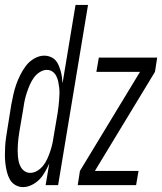

<svg xmlns="http://www.w3.org/2000/svg" viewBox="-33 -755 661 783"><path d="M61 8Q44 8 29.5 -0.5Q15 -9 7 -23.5Q-1 -38 -5 -54.5Q-9 -71 -11 -88Q-13 -105 -13 -122.5Q-13 -140 -12 -157.5Q-11 -175 -8.5 -192.5Q-6 -210 -3 -228L13 -328Q17 -349 21.5 -369.5Q26 -390 33 -410Q40 -430 50 -450Q60 -470 73.5 -487.5Q87 -505 107 -516.5Q127 -528 147 -528Q161 -528 173 -523Q185 -518 193 -509.5Q201 -501 206 -489Q211 -477 214.5 -465Q218 -453 219.5 -440.5Q221 -428 222 -415L275 -735H326L204 0H153L168 -88Q160 -71 150.5 -54Q141 -37 128 -23.5Q115 -10 97 -1Q79 8 61 8ZM284 0 293 -58 538 -462H360L370 -520H608L599 -462L354 -58H532L522 0ZM90 -50Q105 -50 119 -58.5Q133 -67 143 -79.5Q153 -92 159.5 -106.5Q166 -121 171 -135.5Q176 -150 179.5 -164.5Q183 -179 185 -194L202 -294Q204 -307 205.5 -320Q207 -333 208 -346Q209 -359 209.5 -372Q210 -385 208.5 -397.5Q207 -410 204.5 -422Q202 -434 196.5 -445Q191 -456 181 -463Q171 -470 158 -470Q143 -470 128.5 -460.5Q114 -451 104.5 -437.5Q95 -424 88.5 -409Q82 -394 77 -379Q72 -364 68.5 -349Q65 -334 63 -318L46 -218Q44 -206 42.5 -193.5Q41 -181 40 -168.5Q39 -156 39 -143.5Q39 -131 40 -119Q41 -107 43.5 -95.5Q46 -84 52 -73.5Q58 -63 68 -56.5Q78 -50 90 -50Z"/></svg>

Font: Iosevka SS04 Lt Ex Obl
Style: Regular
Weight: 300
Width: 7
Italic angle: -9°
Monospace: yes
Designer: Belleve Invis
Foundry: Belleve Invis
Version: Version 19.0.0; ttfautohint (v1.8.4)